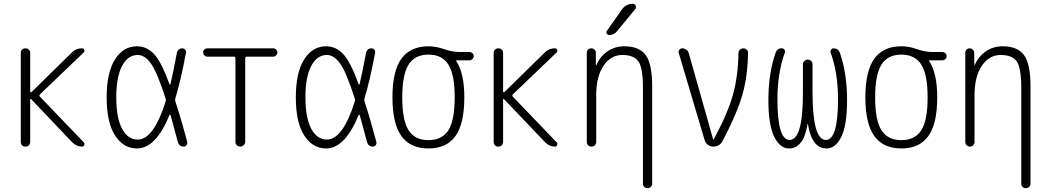

<svg xmlns="http://www.w3.org/2000/svg" viewBox="-20 -775 5540 1015"><path d="M89.8 -25.4V-495.1Q89.8 -505.9 96.7 -512.7Q103.5 -519.5 114.7 -519.5Q126 -519.5 132.8 -512.7Q139.6 -505.9 139.6 -495.1V-291Q139.6 -289.1 141.6 -287.6Q143.6 -286.1 146.5 -288.1L360.4 -498Q382.8 -520.5 414.1 -519.5Q421.9 -519.5 425.3 -511.7Q428.7 -503.9 422.9 -498L191.4 -276.4Q185.5 -270.5 191.4 -263.7L422.9 -22.5Q428.7 -16.6 425.3 -8.3Q421.9 0 414.1 0Q383.8 0 361.3 -23.4L144.5 -251Q143.6 -252.9 141.6 -252Q139.6 -251 139.6 -249V-25.4Q139.6 -14.6 132.8 -7.3Q126 0 114.7 0Q103.5 0 96.7 -6.8Q89.8 -13.7 89.8 -25.4Z M708 -484.4Q656.2 -484.4 625.5 -426.8Q594.7 -369.1 594.7 -260.3Q594.7 -151.4 625.5 -94.2Q656.2 -37.1 708 -37.1Q792 -37.1 855.5 -238.3Q858.4 -246.1 855.5 -253.9Q811.5 -391.6 778.8 -438Q746.1 -484.4 708 -484.4ZM704.1 9.8Q632.8 9.8 588.4 -58.6Q543.9 -127 543.9 -259.8Q543.9 -391.6 587.9 -460.9Q631.8 -530.3 704.1 -530.3Q754.9 -530.3 793.5 -490.2Q832 -450.2 876 -330.1Q878.9 -324.2 880.9 -330.1Q896.5 -395.5 915 -495.1Q917 -505.9 924.8 -512.7Q932.6 -519.5 942.9 -519.5Q953.1 -519.5 959 -512.2Q964.8 -504.9 962.9 -495.1Q935.5 -348.6 907.2 -255.9Q904.3 -247.1 907.2 -238.3Q939.5 -139.6 969.7 -24.4Q971.7 -15.6 966.3 -7.8Q960.9 0 951.2 0Q926.8 0 919.9 -25.4Q891.6 -131.8 881.8 -166Q880.9 -168 878.9 -168.5Q877 -168.9 876 -167Q803.7 9.8 704.1 9.8Z M1076.2 -475.6Q1067.4 -475.6 1060.5 -482.4Q1053.7 -489.3 1053.7 -498Q1053.7 -506.8 1060.5 -513.2Q1067.4 -519.5 1076.2 -519.5H1423.8Q1432.6 -519.5 1439.5 -513.2Q1446.3 -506.8 1446.3 -498Q1446.3 -489.3 1439.5 -482.4Q1432.6 -475.6 1423.8 -475.6H1284.2Q1276.4 -475.6 1276.4 -466.8V-25.4Q1276.4 -15.6 1268.6 -7.8Q1260.7 0 1250 0Q1240.2 0 1232.4 -6.8Q1224.6 -13.7 1224.6 -25.4V-466.8Q1224.6 -475.6 1215.8 -475.6Z M1708 -484.4Q1656.2 -484.4 1625.5 -426.8Q1594.7 -369.1 1594.7 -260.3Q1594.7 -151.4 1625.5 -94.2Q1656.2 -37.1 1708 -37.1Q1792 -37.1 1855.5 -238.3Q1858.4 -246.1 1855.5 -253.9Q1811.5 -391.6 1778.8 -438Q1746.1 -484.4 1708 -484.4ZM1704.1 9.8Q1632.8 9.8 1588.4 -58.6Q1543.9 -127 1543.9 -259.8Q1543.9 -391.6 1587.9 -460.9Q1631.8 -530.3 1704.1 -530.3Q1754.9 -530.3 1793.5 -490.2Q1832 -450.2 1876 -330.1Q1878.9 -324.2 1880.9 -330.1Q1896.5 -395.5 1915 -495.1Q1917 -505.9 1924.8 -512.7Q1932.6 -519.5 1942.9 -519.5Q1953.1 -519.5 1959 -512.2Q1964.8 -504.9 1962.9 -495.1Q1935.5 -348.6 1907.2 -255.9Q1904.3 -247.1 1907.2 -238.3Q1939.5 -139.6 1969.7 -24.4Q1971.7 -15.6 1966.3 -7.8Q1960.9 0 1951.2 0Q1926.8 0 1919.9 -25.4Q1891.6 -131.8 1881.8 -166Q1880.9 -168 1878.9 -168.5Q1877 -168.9 1876 -167Q1803.7 9.8 1704.1 9.8Z M2350.6 -433.1Q2317.4 -486.3 2245.1 -486.3Q2172.9 -486.3 2139.6 -433.1Q2106.4 -379.9 2106.4 -259.8Q2106.4 -139.6 2139.6 -86.9Q2172.9 -34.2 2245.1 -34.2Q2317.4 -34.2 2350.6 -86.9Q2383.8 -139.6 2383.8 -259.8Q2383.8 -379.9 2350.6 -433.1ZM2245.1 -530.3Q2285.2 -530.3 2328.1 -515.1Q2371.1 -500 2409.2 -500H2461.9Q2470.7 -500 2477.5 -493.7Q2484.4 -487.3 2484.4 -478Q2484.4 -468.8 2477.5 -462.4Q2470.7 -456.1 2461.9 -456.1H2391.6Q2390.6 -456.1 2390.6 -455.1Q2390.6 -454.1 2391.1 -454.1Q2391.6 -454.1 2391.6 -453.1Q2434.6 -388.7 2434.6 -259.8Q2434.6 -121.1 2387.7 -55.7Q2340.8 9.8 2245.1 9.8Q2149.4 9.8 2102.1 -55.7Q2054.7 -121.1 2054.7 -260.3Q2054.7 -399.4 2102.1 -464.8Q2149.4 -530.3 2245.1 -530.3Z M2589.8 -25.4V-495.1Q2589.8 -505.9 2596.7 -512.7Q2603.5 -519.5 2614.7 -519.5Q2626 -519.5 2632.8 -512.7Q2639.6 -505.9 2639.6 -495.1V-291Q2639.6 -289.1 2641.6 -287.6Q2643.6 -286.1 2646.5 -288.1L2860.4 -498Q2882.8 -520.5 2914.1 -519.5Q2921.9 -519.5 2925.3 -511.7Q2928.7 -503.9 2922.9 -498L2691.4 -276.4Q2685.5 -270.5 2691.4 -263.7L2922.9 -22.5Q2928.7 -16.6 2925.3 -8.3Q2921.9 0 2914.1 0Q2883.8 0 2861.3 -23.4L2644.5 -251Q2643.6 -252.9 2641.6 -252Q2639.6 -251 2639.6 -249V-25.4Q2639.6 -14.6 2632.8 -7.3Q2626 0 2614.7 0Q2603.5 0 2596.7 -6.8Q2589.8 -13.7 2589.8 -25.4Z M3082 -25.4V-496.1Q3082 -505.9 3088.9 -512.7Q3095.7 -519.5 3106 -519.5Q3116.2 -519.5 3123 -512.7Q3129.9 -505.9 3129.9 -496.1V-430.7Q3129.9 -429.7 3131.8 -429.7Q3132.8 -429.7 3132.8 -430.7Q3152.3 -476.6 3191.4 -503.4Q3230.5 -530.3 3280.3 -530.3Q3360.4 -530.3 3394 -482.9Q3427.7 -435.5 3427.7 -320.3V196.3Q3427.7 206.1 3420.4 212.9Q3413.1 219.7 3402.8 219.7Q3392.6 219.7 3385.7 212.9Q3378.9 206.1 3378.9 196.3V-310.5Q3378.9 -416 3355 -450.2Q3331.1 -484.4 3270 -484.4Q3209 -484.4 3170.4 -427.2Q3131.8 -370.1 3131.8 -271.5V-25.4Q3131.8 -14.6 3125 -7.3Q3118.2 0 3106.9 0Q3095.7 0 3088.9 -6.8Q3082 -13.7 3082 -25.4ZM3267.6 -724.6Q3289.1 -754.9 3325.2 -754.9Q3335.9 -754.9 3340.3 -745.1Q3344.7 -735.4 3337.9 -726.6L3242.2 -610.4Q3227.5 -590.8 3200.2 -589.8Q3192.4 -589.8 3187.5 -597.7Q3182.6 -605.5 3188.5 -612.3Z M3705.1 -34.2 3568.4 -494.1Q3565.4 -503.9 3571.3 -511.7Q3577.1 -519.5 3586.9 -519.5Q3598.6 -519.5 3608.4 -512.2Q3618.2 -504.9 3621.1 -494.1L3750 -38.1Q3750 -37.1 3751 -37.1Q3752.9 -37.1 3752.9 -38.1Q3826.2 -173.8 3854 -271.5Q3881.8 -369.1 3883.8 -495.1Q3883.8 -504.9 3891.6 -512.2Q3899.4 -519.5 3909.7 -519.5Q3919.9 -519.5 3927.2 -512.7Q3934.6 -505.9 3934.6 -495.1Q3932.6 -371.1 3904.3 -272.9Q3876 -174.8 3800.8 -31.2Q3785.2 0 3750 0Q3734.4 0 3721.7 -9.8Q3709 -19.5 3705.1 -34.2Z M4150.4 9.8Q4103.5 9.8 4072.8 -52.2Q4042 -114.3 4042 -244.1Q4042 -387.7 4080.1 -496.1Q4088.9 -520.5 4113.3 -519.5Q4122.1 -519.5 4127 -512.2Q4131.8 -504.9 4128.9 -497.1Q4089.8 -387.7 4089.8 -250Q4089.8 -35.2 4154.3 -35.2Q4225.6 -35.2 4224.6 -289.1V-434.6Q4224.6 -445.3 4232.4 -452.6Q4240.2 -460 4250 -460Q4259.8 -460 4267.6 -453.1Q4275.4 -446.3 4275.4 -434.6V-289.1Q4275.4 -35.2 4345.7 -35.2Q4410.2 -35.2 4410.2 -250Q4410.2 -387.7 4371.1 -497.1Q4368.2 -504.9 4373 -512.2Q4377.9 -519.5 4386.7 -519.5Q4411.1 -519.5 4419.9 -496.1Q4458 -387.7 4458 -244.1Q4458 -114.3 4427.7 -52.2Q4397.5 9.8 4349.6 9.8Q4271.5 9.8 4251 -119.1Q4251 -120.1 4250 -120.1Q4249 -120.1 4249 -119.1Q4228.5 9.8 4150.4 9.8Z M4850.6 -433.1Q4817.4 -486.3 4745.1 -486.3Q4672.9 -486.3 4639.6 -433.1Q4606.4 -379.9 4606.4 -259.8Q4606.4 -139.6 4639.6 -86.9Q4672.9 -34.2 4745.1 -34.2Q4817.4 -34.2 4850.6 -86.9Q4883.8 -139.6 4883.8 -259.8Q4883.8 -379.9 4850.6 -433.1ZM4745.1 -530.3Q4785.2 -530.3 4828.1 -515.1Q4871.1 -500 4909.2 -500H4961.9Q4970.7 -500 4977.5 -493.7Q4984.4 -487.3 4984.4 -478Q4984.4 -468.8 4977.5 -462.4Q4970.7 -456.1 4961.9 -456.1H4891.6Q4890.6 -456.1 4890.6 -455.1Q4890.6 -454.1 4891.1 -454.1Q4891.6 -454.1 4891.6 -453.1Q4934.6 -388.7 4934.6 -259.8Q4934.6 -121.1 4887.7 -55.7Q4840.8 9.8 4745.1 9.8Q4649.4 9.8 4602.1 -55.7Q4554.7 -121.1 4554.7 -260.3Q4554.7 -399.4 4602.1 -464.8Q4649.4 -530.3 4745.1 -530.3Z M5107.4 0Q5097.7 0 5090.3 -6.8Q5083 -13.7 5083 -25.4V-496.1Q5083 -505.9 5089.4 -512.7Q5095.7 -519.5 5106 -519.5Q5116.2 -519.5 5123 -512.7Q5129.9 -505.9 5129.9 -496.1L5130.9 -430.7Q5130.9 -429.7 5131.8 -429.7Q5132.8 -429.7 5132.8 -430.7Q5152.3 -476.6 5191.4 -503.4Q5230.5 -530.3 5280.3 -530.3Q5360.4 -530.3 5394 -482.9Q5427.7 -435.5 5427.7 -320.3V196.3Q5427.7 206.1 5420.4 212.9Q5413.1 219.7 5402.8 219.7Q5392.6 219.7 5385.7 212.9Q5378.9 206.1 5378.9 196.3V-310.5Q5378.9 -416 5355 -450.2Q5331.1 -484.4 5270 -484.4Q5209 -484.4 5170.4 -427.2Q5131.8 -370.1 5131.8 -271.5V-25.4Q5131.8 -14.6 5125 -7.3Q5118.2 0 5107.4 0Z"/></svg>

Font: Rounded Mgen+ 2m light
Style: Regular
Weight: 200
Designer: [Source Han Sans]
Ryoko NISHIZUKA  (kana & ideographs); Paul D. Hunt (Latin, Greek & Cyrillic); Wenlong ZHANG  (bopomofo
Version: Version 1.059.20150602